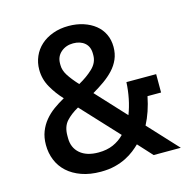

<svg xmlns="http://www.w3.org/2000/svg" viewBox="-106 -814 919 929"><g transform="rotate(-15 353.5 -349.0)"><path d="M489 -71Q476 -58 457.5 -43.5Q439 -29 414.5 -16.5Q390 -4 358.5 4Q327 12 287 12Q233 12 191 -3Q149 -18 120.5 -44Q92 -70 77.5 -105.5Q63 -141 63 -182Q63 -219 74.5 -248.5Q86 -278 105.5 -301.5Q125 -325 150.5 -343.5Q176 -362 205 -378Q172 -413 149 -454Q126 -495 126 -542Q126 -577 139.5 -608Q153 -639 178 -661.5Q203 -684 238.5 -697Q274 -710 317 -710Q357 -710 391 -699Q425 -688 450 -668Q475 -648 488.5 -619.5Q502 -591 502 -556Q502 -522 490 -494.5Q478 -467 457 -444.5Q436 -422 408.5 -402.5Q381 -383 350 -365L486 -218Q500 -254 508 -294Q516 -334 518 -375H667V-283H599Q584 -207 553 -148L690 0H554ZM317 -623Q281 -623 256 -601.5Q231 -580 231 -545V-537Q231 -511 247.5 -485Q264 -459 295 -425Q337 -448 367 -476.5Q397 -505 397 -542V-550Q397 -585 375 -604Q353 -623 317 -623ZM300 -81Q342 -81 374 -95Q406 -109 430 -134L260 -317Q222 -296 198.5 -270Q175 -244 175 -199V-186Q175 -138 208 -109.5Q241 -81 300 -81Z"/></g></svg>

Font: IBM Plex Sans Arabic Medium
Style: Regular
Weight: 500
Designer: Mike Abbink, Paul van der Laan, Pieter van Rosmalen, Wael Morcos, Khajak Apelian
Foundry: Bold Monday
Version: Version 1.1